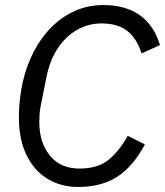

<svg xmlns="http://www.w3.org/2000/svg" viewBox="-20 -730 655 762"><path d="M290 12Q222 12 169 -20Q116 -52 85.5 -114Q55 -176 55 -266Q55 -302 59 -336.5Q63 -371 70 -403Q85 -469 114 -525Q143 -581 184.5 -622.5Q226 -664 278 -687Q330 -710 391 -710Q476 -710 533 -671Q590 -632 615 -551L542 -518Q523 -577 485.5 -607Q448 -637 383 -637Q330 -637 285 -611Q240 -585 209 -538Q178 -491 165 -427L142 -312Q138 -293 137 -277Q136 -261 136 -246Q136 -164 178 -112.5Q220 -61 295 -61Q368 -61 410.5 -95.5Q453 -130 487 -191L555 -157Q509 -70 446 -29Q383 12 290 12Z"/></svg>

Font: IBM Plex Sans
Style: Italic
Weight: 400
Italic angle: -11.31°
Designer: Mike Abbink, Paul van der Laan, Pieter van Rosmalen
Foundry: Bold Monday
Version: Version 3.201